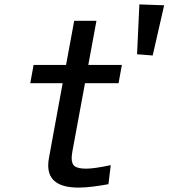

<svg xmlns="http://www.w3.org/2000/svg" viewBox="-20 -845 766 872"><path d="M199 -93.5Q199 -111 202.5 -128.5L264.5 -467H117.5L132.5 -550H280L317 -750.5H418L381 -550H533.5L518.5 -467H366L309.5 -161.5Q305.5 -140 305.5 -127Q305.5 -99 320.8 -89Q336 -79 372 -79Q407.5 -79 483 -95L472.5 -8.5Q441.5 -2.5 403.8 2.2Q366 7 337 7Q199 7 199 -93.5ZM602.5 -598.5 613 -825 725.5 -821 673.5 -593Z"/></svg>

Font: JuliaMono Medium
Style: Italic
Weight: 500
Italic angle: -9°
Monospace: yes
Designer: cormullion
Foundry: corm
Version: Version 0.054; ttfautohint (v1.8.4)